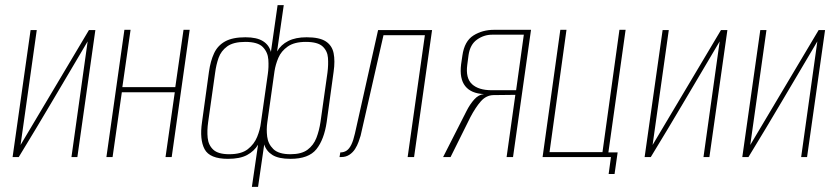

<svg xmlns="http://www.w3.org/2000/svg" viewBox="-20 -611 3259 747"><path d="M29 0 99 -494H123L60 -47L326 -494H351L281 0H258L321 -450Q254 -337 188 -225Q122 -113 53 0Z M394 0 464 -495H488L456 -272H662L694 -495H718L648 0H624L660 -252H454L418 0Z M960 116 984 -48Q969 -23 941.5 -8Q914 7 867 7Q796 7 776 -30.5Q756 -68 766 -136L793 -332Q799 -374 813 -404Q827 -434 856 -450Q885 -466 935 -466Q979 -466 1003 -451Q1027 -436 1034 -409L1060 -591H1084L1058 -411Q1073 -437 1101.5 -451.5Q1130 -466 1173 -466Q1223 -466 1247.5 -450Q1272 -434 1278 -404Q1284 -374 1278 -332L1251 -136Q1241 -68 1211 -30.5Q1181 7 1110 7Q1064 7 1040 -8Q1016 -23 1008 -49L984 116ZM872 -11Q919 -11 944 -30.5Q969 -50 980.5 -78.5Q992 -107 995 -133L1022 -323Q1026 -350 1024 -379Q1022 -408 1002.5 -428Q983 -448 934 -448Q888 -448 864 -430.5Q840 -413 830.5 -386Q821 -359 817 -328L790 -137Q785 -103 788 -74.5Q791 -46 810 -28.5Q829 -11 872 -11ZM1110 -11Q1153 -11 1176.5 -28.5Q1200 -46 1211 -74.5Q1222 -103 1227 -137L1254 -328Q1258 -359 1256 -386Q1254 -413 1235 -430.5Q1216 -448 1170 -448Q1125 -448 1099.5 -430Q1074 -412 1063 -386Q1052 -360 1048 -334L1020 -135Q1016 -108 1019.5 -79.5Q1023 -51 1043.5 -31Q1064 -11 1110 -11Z M1301 0 1304 -18Q1318 -18 1328.5 -25Q1339 -32 1347 -48.5Q1355 -65 1361 -92L1451 -494H1661L1591 0H1566L1633 -474H1472L1383 -83Q1380 -73 1375 -59Q1370 -45 1361.5 -31.5Q1353 -18 1339.5 -9Q1326 0 1308 0Z M1704 0 1795 -179Q1808 -205 1825 -224Q1842 -243 1863 -245Q1813 -247 1790 -276Q1767 -305 1774 -361L1779 -395Q1787 -451 1822 -473Q1857 -495 1902 -495H2046L1976 0H1951L1985 -242L1899 -241Q1871 -240 1850.5 -216.5Q1830 -193 1810 -155L1733 0ZM1893 -260H1988L2018 -476H1894Q1863 -476 1836 -457Q1809 -438 1803 -397L1798 -359Q1791 -307 1816.5 -283.5Q1842 -260 1893 -260Z M2348 66 2357 0H2091L2160 -495H2184L2118 -19H2324L2390 -495H2414L2347 -18H2383L2371 66Z M2488 0 2558 -494H2582L2519 -47L2785 -494H2810L2740 0H2717L2780 -450Q2713 -337 2647 -225Q2581 -113 2512 0Z M2868 0 2938 -494H2962L2899 -47L3165 -494H3190L3120 0H3097L3160 -450Q3093 -337 3027 -225Q2961 -113 2892 0Z"/></svg>

Font: Alumni Sans Thin
Style: Italic
Weight: 100
Italic angle: -8°
Designer: Robert E. Leuschke
Foundry: Robert E. Leuschke
Version: Version 1.016